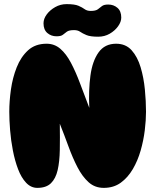

<svg xmlns="http://www.w3.org/2000/svg" viewBox="-20 -911 779 931"><path d="M161 0Q130 0 106.5 -25Q83 -50 67.5 -91Q52 -132 42.5 -181Q33 -230 29 -279.5Q25 -329 25 -369Q25 -420 33 -477Q41 -534 61 -584.5Q81 -635 116 -667Q151 -699 206 -699Q244 -699 272.5 -674.5Q301 -650 324 -606.5Q347 -563 368 -507Q389 -451 413 -388Q409 -474 418.5 -544.5Q428 -615 458 -657Q488 -699 543 -699Q590 -699 618.5 -667Q647 -635 662 -584.5Q677 -534 682.5 -477Q688 -420 688 -369Q688 -328 682 -279Q676 -230 662 -181Q648 -132 624 -91Q600 -50 565.5 -25Q531 0 483 0Q440 0 409.5 -27.5Q379 -55 355.5 -100.5Q332 -146 312 -201Q292 -256 270 -311Q271 -242 270 -184.5Q269 -127 259.5 -86Q250 -45 227 -22.5Q204 0 161 0ZM254 -735Q228 -735 209.5 -751Q191 -767 191 -798Q191 -820 206.5 -841Q222 -862 247.5 -876.5Q273 -891 303 -891Q342 -891 360.5 -883Q379 -875 390.5 -866.5Q402 -858 420 -858Q444 -858 454.5 -866Q465 -874 474.5 -881.5Q484 -889 505 -889Q531 -889 549.5 -873Q568 -857 568 -826Q568 -805 552.5 -783.5Q537 -762 512 -747.5Q487 -733 456 -733Q418 -733 399 -741Q380 -749 368.5 -757Q357 -765 339 -765Q315 -765 304.5 -757.5Q294 -750 285 -742.5Q276 -735 254 -735Z"/></svg>

Font: Cherry Bomb One
Style: Regular
Weight: 400
Designer: satsuyako
Foundry: satsuyako
Version: Version 4.100; ttfautohint (v1.8.3)